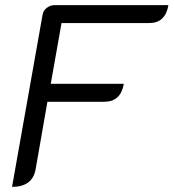

<svg xmlns="http://www.w3.org/2000/svg" viewBox="-20 -720 677 749"><path d="M146 -662Q148 -678 162 -689Q176 -700 193 -700H637Q625 -630 562 -630H220L178 -393H463Q451 -323 387 -323H165L119 -60Q107 9 27 9Z"/></svg>

Font: K2D Light
Style: Italic
Weight: 300
Italic angle: -10°
Designer: Katatrad Aksorn Co.,Ltd.
Foundry: Cadson Demak Co.,Ltd.
Version: Version 1.000; ttfautohint (v1.6)